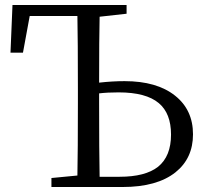

<svg xmlns="http://www.w3.org/2000/svg" viewBox="-20 -749 820 769"><path d="M186 0V-36L290 -46Q292 -142 292 -337V-392Q292 -589 290 -685H99L72 -538H22L30 -729H487V-694L379 -682Q377 -596 377 -418Q430 -424 479 -424Q608 -424 681 -366Q753 -309 753 -211Q753 -115 683 -59Q609 0 471 0ZM379 -41H459Q562 -41 613 -81Q665 -123 665 -210Q665 -295 616 -336Q565 -379 455 -379Q410 -379 377 -375V-337Q377 -140 379 -41Z"/></svg>

Font: GenRyuMin TW R
Style: Regular
Weight: 400
Version: Version 1.501;PS 1;hotconv 16.6.51;makeotf.lib2.5.65220